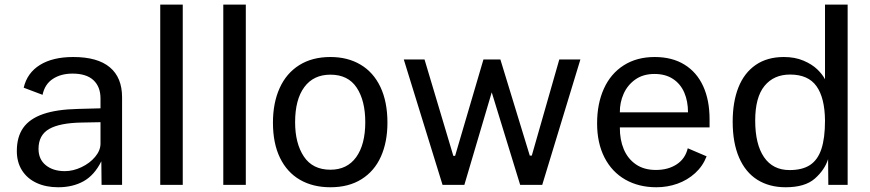

<svg xmlns="http://www.w3.org/2000/svg" viewBox="-20 -780 3672 810"><path d="M309.5 -320.5 404 -323V-364.5Q404 -414 374.2 -441.8Q344.5 -469.5 286 -469.5Q237 -469.5 203 -447.2Q169 -425 159.5 -380L80 -410Q94.5 -472.5 148.5 -506Q202.5 -539.5 289 -539.5Q391.5 -539.5 443.2 -496.2Q495 -453 495 -369.5V0H408.5L407.5 -99.5Q378 -40.5 332.2 -15.2Q286.5 10 225.5 10Q174 10 134.5 -8.2Q95 -26.5 73 -61Q51 -95.5 51 -143Q51 -202.5 78 -240.8Q105 -279 162 -298.8Q219 -318.5 309.5 -320.5ZM253.5 -58Q288.5 -58 323.8 -74.8Q359 -91.5 381.5 -118.5Q404 -145.5 404 -174V-264.5L325.5 -263Q232 -261.5 187.2 -235.8Q142.5 -210 142.5 -152Q142.5 -108 173.2 -83Q204 -58 253.5 -58Z M656 -760.5H751V0H656Z M922 -760.5H1017V0H922Z M1131.5 -262.5Q1131.5 -346 1159.8 -408.5Q1188 -471 1242.5 -505.2Q1297 -539.5 1374 -539.5Q1447 -539.5 1501.2 -507.2Q1555.5 -475 1585 -412.8Q1614.5 -350.5 1614.5 -262.5Q1614.5 -181 1587 -119.5Q1559.5 -58 1505.2 -24Q1451 10 1374 10Q1300 10 1245.5 -21.5Q1191 -53 1161.2 -114.2Q1131.5 -175.5 1131.5 -262.5ZM1374 -64Q1444.5 -64 1482.8 -117.2Q1521 -170.5 1521 -264.5Q1521 -355.5 1484.8 -410.2Q1448.5 -465 1374 -465Q1302.5 -465 1263.8 -412.5Q1225 -360 1225 -264.5Q1225 -175 1262 -119.5Q1299 -64 1374 -64Z M2267.5 0H2174.5L2054.5 -390.5L1939 0H1847L1683.5 -529H1771L1892.5 -122.5H1900L2019.5 -529H2091L2215 -123.5H2223.5L2339.5 -529H2428.5Z M2742 -539.5Q2815.5 -539.5 2867.5 -507.5Q2919.5 -475.5 2946.5 -416.5Q2973.5 -357.5 2973.5 -277V-242.5H2595Q2594.5 -191 2611.5 -150.5Q2628.5 -110 2662.8 -86.5Q2697 -63 2747 -63Q2799 -63 2835 -86.8Q2871 -110.5 2881.5 -154.5L2961 -120.5Q2945 -79 2912.5 -49.5Q2880 -20 2837.8 -5Q2795.5 10 2749 10Q2675 10 2618.2 -22.2Q2561.5 -54.5 2530.2 -115.5Q2499 -176.5 2499 -259.5Q2499 -343 2527.8 -406.2Q2556.5 -469.5 2611.5 -504.5Q2666.5 -539.5 2742 -539.5ZM2882.5 -306Q2882.5 -353 2866.8 -389.5Q2851 -426 2819.2 -447Q2787.5 -468 2741 -468Q2693.5 -468 2660.5 -444.8Q2627.5 -421.5 2611 -384.5Q2594.5 -347.5 2595 -306Z M3071 -266.5Q3071 -350 3095.2 -411.2Q3119.5 -472.5 3168 -506Q3216.5 -539.5 3287 -539.5Q3333.5 -539.5 3369.5 -524.2Q3405.5 -509 3427.8 -487.5Q3450 -466 3460.5 -445.5V-760.5H3556V0H3474.5L3473.5 -108.5Q3459 -63 3417.5 -26.5Q3376 10 3294.5 10Q3225.5 10 3175.2 -21.5Q3125 -53 3098 -115.2Q3071 -177.5 3071 -266.5ZM3311 -62.5Q3365 -62.5 3397.5 -84Q3430 -105.5 3445.2 -151.2Q3460.5 -197 3460.5 -271.5Q3459.5 -367.5 3424.5 -416.5Q3389.5 -465.5 3313 -465.5Q3244.5 -465.5 3205.2 -417.5Q3166 -369.5 3166 -271.5Q3166 -171.5 3203.2 -117Q3240.5 -62.5 3311 -62.5Z"/></svg>

Font: 1883 Sans
Style: Regular
Weight: 400
Designer: 1883 Sans project is a fork of Public Sans.
Version: Version 1.009